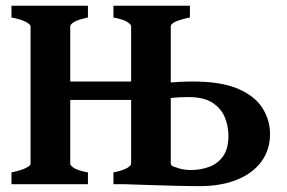

<svg xmlns="http://www.w3.org/2000/svg" viewBox="-20 -635 990 662"><path d="M371.1 0V-40.5Q404.3 -47.4 418.2 -55.7Q432.1 -64 432.1 -70.3V-544.4Q432.1 -550.3 419.2 -559.1Q406.2 -567.9 371.1 -574.7V-615.2H634.8V-574.7Q568.8 -561 568.8 -544.4V-70.3Q568.8 -64.5 584.2 -55.9Q599.6 -47.4 634.8 -40.5V0ZM208.5 -290.5V-354H471.2V-290.5ZM19.5 0V-40.5Q52.7 -47.4 69.1 -55.7Q85.4 -64 85.4 -70.3V-544.4Q85.4 -550.3 70.1 -559.1Q54.7 -567.9 19.5 -574.7V-615.2H283.2V-574.7Q250.5 -567.9 236.3 -559.6Q222.2 -551.3 222.2 -544.4V-70.3Q222.2 -64.5 234.9 -55.9Q247.6 -47.4 283.2 -40.5V0ZM911.1 -173.8Q911.1 -118.2 881.1 -77.6Q851.1 -37.1 796.4 -15.1Q741.7 6.8 668.5 6.8Q632.3 6.8 585.9 5.6Q539.6 4.4 492.7 2.9Q445.8 1.5 406.7 0L564 -67.4Q579.1 -59.6 597.7 -54.2Q616.2 -48.8 638.2 -48.8Q672.9 -48.8 702.4 -60.1Q731.9 -71.3 749.8 -97.2Q767.6 -123 767.6 -167Q767.6 -200.7 754.9 -231.2Q742.2 -261.7 712.2 -281Q682.1 -300.3 629.9 -300.3Q597.7 -300.3 572.8 -297.6Q547.9 -294.9 527.8 -291L488.8 -336.9Q516.6 -346.7 561.8 -350.3Q606.9 -354 644 -354Q744.6 -354 803 -327.9Q861.3 -301.8 886.2 -260.5Q911.1 -219.2 911.1 -173.8Z"/></svg>

Font: Gentium Book Plus
Style: Bold
Weight: 700
Designer: Victor Gaultney, Annie Olsen, Iska Routamaa, Becca Hirsbrunner
Foundry: SIL International
Version: Version 6.101